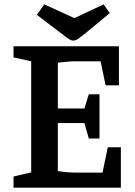

<svg xmlns="http://www.w3.org/2000/svg" viewBox="-20 -860 618 880"><path d="M42 0V-51L123 -70V-579L42 -597V-648H525V-469H464L441 -579H311L245 -573V-363H367L387 -428H436V-225H387L367 -296H245V-76Q262 -73 283 -71Q304 -69 326 -69H450L474 -185H534V0ZM315 -674Q305 -674 290.5 -684.5Q276 -695 254 -712L149 -792L183 -840L321 -777L455 -840L483 -800L378 -713Q355 -694 341 -684Q327 -674 315 -674Z"/></svg>

Font: Faustina Light SemiBold
Style: Regular
Weight: 600
Version: Version 1.200